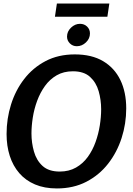

<svg xmlns="http://www.w3.org/2000/svg" viewBox="-20 -1049 747 1080"><path d="M300 11Q230 11 177 -11.5Q124 -34 88.5 -75Q53 -116 35 -172Q17 -228 17 -295Q17 -381 42 -461Q67 -541 116 -604.5Q165 -668 236.5 -705.5Q308 -743 401 -743Q496 -743 560 -705Q624 -667 657 -599Q690 -531 690 -439Q690 -353 664 -272.5Q638 -192 588 -128Q538 -64 465.5 -26.5Q393 11 300 11ZM316 -84Q368 -84 407.5 -106.5Q447 -129 474 -166.5Q501 -204 517.5 -250Q534 -296 541.5 -344Q549 -392 549 -434Q549 -487 535 -536Q521 -585 486.5 -616.5Q452 -648 390 -648Q338 -648 299 -625.5Q260 -603 233 -565.5Q206 -528 189 -482Q172 -436 164.5 -388Q157 -340 157 -298Q157 -246 171 -196.5Q185 -147 219.5 -115.5Q254 -84 316 -84ZM300 -1029H595L584 -955H289ZM486 -861Q486 -832 463.5 -810.5Q441 -789 412 -789Q389 -789 373 -805Q357 -821 357 -843Q357 -872 379.5 -893.5Q402 -915 430 -915Q454 -915 470 -899.5Q486 -884 486 -861Z"/></svg>

Font: Rosario
Style: Italic
Weight: 400
Italic angle: -8.05°
Designer: Hector Gatti
Foundry: Omnibus Type
Version: Version 1.201